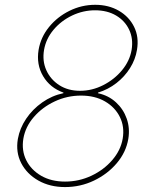

<svg xmlns="http://www.w3.org/2000/svg" viewBox="-20 -757 627 787"><path d="M246.6 9.8Q184.6 9.8 137.5 -16.8Q90.3 -43.5 67.1 -88.1Q43.9 -132.8 53.2 -187.5Q61 -231.4 87.2 -270.3Q113.3 -309.1 153.1 -337.2Q192.9 -365.2 239.7 -375L240.2 -377.4Q185.1 -397 156.7 -444.8Q128.4 -492.7 138.2 -552.7Q147 -604.5 180.9 -646.2Q214.8 -688 264.6 -712.6Q314.5 -737.3 370.1 -737.3Q425.3 -737.3 467.3 -712.9Q509.3 -688.5 529.8 -646.7Q550.3 -605 541.5 -552.7Q535.2 -513.2 512.9 -477.8Q490.7 -442.4 457 -416.3Q423.3 -390.1 381.8 -377.4L381.3 -375Q424.8 -365.7 455.3 -337.6Q485.8 -309.6 499.5 -270.5Q513.2 -231.4 505.9 -187.5Q496.6 -132.8 458.7 -88.1Q420.9 -43.5 365.2 -16.8Q309.6 9.8 246.6 9.8ZM246.6 -12.7Q303.7 -12.7 354.5 -36.6Q405.3 -60.5 439.9 -100.6Q474.6 -140.6 482.9 -188.5Q491.2 -237.3 471.4 -277.3Q451.7 -317.4 410.4 -341.3Q369.1 -365.2 312 -365.2Q255.4 -365.2 204.3 -341.3Q153.3 -317.4 118.7 -277.3Q84 -237.3 75.7 -188.5Q67.9 -140.1 87.6 -100.3Q107.4 -60.5 148.7 -36.6Q189.9 -12.7 246.6 -12.7ZM308.1 -384.8Q357.4 -384.8 403.1 -408Q448.7 -431.2 480.2 -469.2Q511.7 -507.3 519.5 -552.7Q526.9 -598.1 509.5 -635Q492.2 -671.9 455.8 -693.4Q419.4 -714.8 369.6 -714.8Q320.8 -714.8 275.6 -693.4Q230.5 -671.9 199.5 -635Q168.5 -598.1 160.6 -552.7Q152.8 -507.3 169.9 -469.2Q187 -431.2 222.9 -408Q258.8 -384.8 308.1 -384.8Z"/></svg>

Font: Inter 16pt Thin
Style: Italic
Weight: 250
Italic angle: -9.3988°
Version: Version 4.001;git-66647c0bb